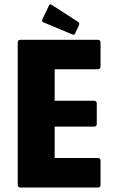

<svg xmlns="http://www.w3.org/2000/svg" viewBox="-20 -846 534 866"><path d="M72.5 0Q60 0 60 -12.5V-654Q60 -666.5 72.5 -666.5H421Q433.5 -666.5 433.5 -654V-546Q433.5 -533.5 421 -533.5H226.5V-391.5H404Q416.5 -391.5 416.5 -379V-287.5Q416.5 -275 404 -275H226.5V-133.5H421Q433.5 -133.5 433.5 -121V-12.5Q433.5 0 421 0ZM305.5 -691 176.5 -745Q167 -750 171 -758.5L199.5 -818Q204 -830 213 -824.5L331 -748Q340 -742 336.5 -733L319 -695.5Q315.5 -686.5 305.5 -691Z"/></svg>

Font: Jaro
Style: Regular
Weight: 400
Designer: Agyei Archer, Celine Hurka, Mirko Velimirović
Version: Version 1.000